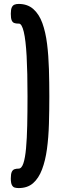

<svg xmlns="http://www.w3.org/2000/svg" viewBox="-20 -790 311 977"><path d="M75 167Q64 167 55 164.5Q46 162 40.5 151.5Q35 141 35 118Q35 95 40 84.5Q45 74 54 71Q63 68 75 68Q90 68 99 41Q108 14 112.5 -35Q117 -84 118.5 -151.5Q120 -219 120 -301Q120 -423 115.5 -504.5Q111 -586 101 -628Q91 -670 76 -670H71Q61 -670 52.5 -673Q44 -676 39.5 -686.5Q35 -697 35 -720Q35 -742 40 -752.5Q45 -763 54 -766.5Q63 -770 75 -770Q120 -770 149.5 -744Q179 -718 195.5 -672.5Q212 -627 219.5 -567Q227 -507 229 -438.5Q231 -370 231 -299Q231 -228 229 -159.5Q227 -91 219 -32Q211 27 194 72Q177 117 148.5 142Q120 167 75 167Z"/></svg>

Font: Fredoka Condensed Medium
Style: Regular
Weight: 500
Width: 3
Designer: Ben Nathan
Foundry: Milena B. Brandão, Ben Nathan
Version: Version 2.001